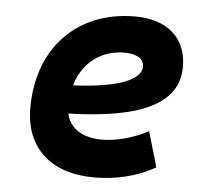

<svg xmlns="http://www.w3.org/2000/svg" viewBox="-44 -573 674 629"><g transform="rotate(5 293.0 -258.5)"><path d="M301.8 -115.7C237.8 -115.7 195.8 -143.6 185.1 -191.4C420.9 -197.8 545.9 -253.4 545.9 -376C545.9 -471.2 482.4 -527.3 375.5 -527.3C186 -527.3 59.6 -396.5 59.6 -199.7C59.6 -67.9 144.5 9.8 287.6 9.8C352.1 9.8 425.8 -4.4 487.8 -41L454.1 -156.7C404.8 -130.9 348.6 -115.7 301.8 -115.7ZM192.4 -284.7C214.4 -359.4 273.4 -406.2 352.1 -406.2C392.6 -406.2 415.5 -391.1 415.5 -365.7C415.5 -320.3 333.5 -291 192.4 -284.7Z"/></g></svg>

Font: Cascadia Mono NF
Style: Bold Italic
Weight: 700
Italic angle: -10°
Monospace: yes
Designer: Aaron Bell
Foundry: Saja Typeworks
Version: Version 2404.023